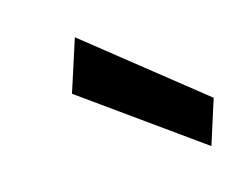

<svg xmlns="http://www.w3.org/2000/svg" viewBox="-38 -783 357 289"><g transform="rotate(-10 140.5 -638.5)"><path d="M265 -540 72 -654 91 -737 281 -611Z"/></g></svg>

Font: DM Sans 20pt Medium
Style: Italic
Weight: 500
Italic angle: -10°
Version: Version 4.004;gftools[0.9.30]